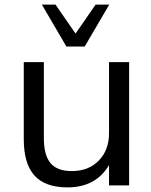

<svg xmlns="http://www.w3.org/2000/svg" viewBox="-20 -811 661 840"><path d="M544.9 -539.1V0H457V-88.9Q399.4 8.8 275.4 8.8Q177.7 8.8 130.9 -43Q84 -94.7 84 -202.1V-539.1H171.9V-207Q171.9 -131.8 201.2 -97.2Q230.5 -62.5 293.9 -62.5Q367.2 -62.5 412.1 -108.4Q457 -154.3 457 -228.5V-539.1ZM163.1 -791H222.7L310.5 -664.1L398.4 -791H458L350.6 -607.4H270.5Z"/></svg>

Font: Min Sans
Style: Regular
Weight: 400
Designer: Jinseong-Kim, NotoSansCJK, Nunito
Foundry: Jinseong-Kim
Version: Version 1.400;Glyphs 3.1.2 (3151)